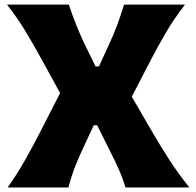

<svg xmlns="http://www.w3.org/2000/svg" viewBox="-20 -830 869 850"><path d="M13.7 0Q54.2 -56.6 87.9 -116Q121.6 -175.3 154.3 -238.8L246.1 -418L166.5 -563Q134.8 -621.1 98.6 -682.1Q62.5 -743.2 11.2 -809.6H284.7Q315.9 -715.8 353.5 -637.2L402.8 -536.1H418L464.8 -637.7Q483.4 -677.7 499.3 -720.7Q515.1 -763.7 529.3 -809.6H798.8Q749 -745.1 712.6 -682.4Q676.3 -619.6 649.4 -567.9L563.5 -401.9L651.9 -249.5Q689.9 -184.1 729.7 -122.6Q769.5 -61 818.4 0H535.6Q522.5 -43.5 504.9 -82.5Q487.3 -121.6 469.2 -157.2L410.2 -275.4H395L339.8 -156.7Q322.8 -119.6 308.3 -81.5Q293.9 -43.5 282.7 0Z"/></svg>

Font: Pinar-DS2-FD ExtraBold
Style: Regular
Weight: 800
Designer: Amin Abedi
Version: Version 3.000